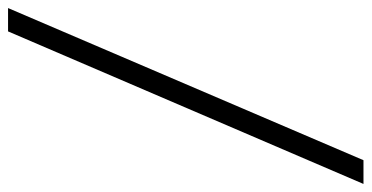

<svg xmlns="http://www.w3.org/2000/svg" viewBox="-298 -600 923 477"><g transform="rotate(90 163.5 -361.5)"><path d="M323 -803H382L3 80H-55Z"/></g></svg>

Font: Bitter Pro
Style: Italic
Weight: 400
Italic angle: -9°
Designer: Sol Matas, and Bitter project Authors
Foundry: Sol Matas
Version: Version 1.010